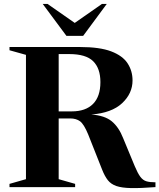

<svg xmlns="http://www.w3.org/2000/svg" viewBox="-20 -955 814 980"><path d="M28.5 -698.5V-715H388.5Q489 -715 547.5 -692.8Q606 -670.5 631.2 -631.8Q656.5 -593 656.5 -544.5Q656.5 -478 603.2 -428.2Q550 -378.5 446 -370.5Q514.5 -365.5 550.5 -335.8Q586.5 -306 608.5 -250L667.5 -107.5Q683 -70.5 696.2 -52.8Q709.5 -35 727 -29.8Q744.5 -24.5 773.5 -24.5V0Q697 6 649.2 5Q601.5 4 574 -5.5Q546.5 -15 530.5 -35.2Q514.5 -55.5 501.5 -88.5L430 -269Q408.5 -321 388.8 -335.8Q369 -350.5 338 -350.5H279.5V-40.5L363.5 -16.5V0H28.5V-16.5L112.5 -40.5V-675ZM346.5 -386.5Q417 -386.5 454.8 -424.5Q492.5 -462.5 492.5 -536Q492.5 -606 455.5 -642.5Q418.5 -679 334 -679H279.5V-386.5ZM525 -935 404.5 -772H319L198 -935H222.5L361.5 -838L500.5 -935Z"/></svg>

Font: Newsreader Display SemiBold
Style: Regular
Weight: 600
Designer: Hugues Gentile
Foundry: Production Type
Version: Version 1.001